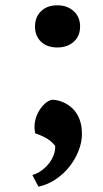

<svg xmlns="http://www.w3.org/2000/svg" viewBox="-20 -529 388 724"><path d="M102 0ZM112 -429Q112 -465 135 -487Q158 -509 196 -509Q234 -509 258 -487Q282 -465 282 -429Q282 -393 258 -371.5Q234 -350 196 -350Q158 -350 135 -371.5Q112 -393 112 -429ZM102 131Q122 125 138 113Q154 101 165.5 86Q177 71 183 54Q189 37 188 21Q174 3 154.5 -8Q135 -19 113 -26Q108 -47 111.5 -68Q115 -89 125 -107Q135 -125 148.5 -137.5Q162 -150 177 -153Q198 -152 218 -143.5Q238 -135 254 -119.5Q270 -104 279.5 -80Q289 -56 289 -24Q289 7 276.5 39Q264 71 242.5 98.5Q221 126 191 146.5Q161 167 125 175Z"/></svg>

Font: PT Serif
Style: Bold
Weight: 700
Designer: A.Korolkova, O.Umpeleva, V.Yefimov
Foundry: ParaType Ltd
Version: Version 1.000W OFL; ttfautohint (v1.6)